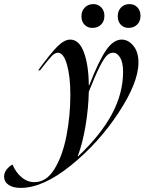

<svg xmlns="http://www.w3.org/2000/svg" viewBox="-191 -713 705 936"><path d="M-130 89Q-115 126 -86.5 150.5Q-58 175 -23 175Q35 175 74.5 111Q114 47 133 -51Q152 -149 152 -251Q152 -340 135.5 -398Q119 -456 91 -456Q77 -456 60.5 -439Q44 -422 4 -370H-5Q56 -454 89.5 -487Q123 -520 151 -520Q195 -520 218 -458Q241 -396 242 -297H244Q289 -413 325 -466.5Q361 -520 402 -520Q434 -520 459 -490Q484 -460 484 -408Q484 -311 387 -163.5Q290 -16 154.5 93.5Q19 203 -90 203Q-128 203 -149.5 188Q-171 173 -171 148Q-171 130 -159.5 114.5Q-148 99 -130 89ZM190 49Q300 -55 354.5 -156.5Q409 -258 409 -363Q409 -409 394.5 -432.5Q380 -456 360 -456Q344 -456 330 -442.5Q316 -429 295 -388Q274 -347 242 -266Q240 -183 226 -99.5Q212 -16 188 49ZM206 -634Q206 -660 222.5 -676.5Q239 -693 264 -693Q287 -693 302.5 -677Q318 -661 318 -636Q318 -609 301.5 -593Q285 -577 259 -577Q236 -577 221 -592.5Q206 -608 206 -634ZM440 -693Q464 -693 479 -677Q494 -661 494 -636Q494 -609 477.5 -593Q461 -577 435 -577Q413 -577 398 -592.5Q383 -608 383 -634Q383 -660 399 -676.5Q415 -693 440 -693Z"/></svg>

Font: Nyght Serif Italic
Style: Regular
Weight: 400
Italic angle: -16°
Designer: Maksym Kobuzan
Version: Version 0.410